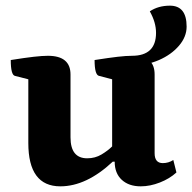

<svg xmlns="http://www.w3.org/2000/svg" viewBox="-20 -646 679 678"><path d="M193 12Q80 12 80 -141V-366L33 -378Q18 -381 18 -434Q68 -442 99 -445.5Q130 -449 149 -449Q229 -449 229 -383V-161Q229 -87 288 -87Q316 -87 338.5 -100.5Q361 -114 376 -129V-366L330 -378Q314 -381 314 -434Q365 -442 395.5 -445.5Q426 -449 446 -449Q487 -449 506.5 -433Q526 -417 526 -383V-105Q526 -70 555 -70Q575 -70 592 -81L603 -37Q579 -15 544.5 -1.5Q510 12 477 12Q435 12 410 -11Q385 -34 385 -75H378Q285 12 193 12ZM446 -415V-449Q531 -449 531 -530Q531 -567 509 -606Q539 -626 580 -626Q639 -626 639 -552Q639 -516 612 -484.5Q585 -453 541.5 -434Q498 -415 446 -415Z"/></svg>

Font: Petrona ExtraBold
Style: Regular
Weight: 800
Designer: Ringo R. Seeber
Foundry: Ringo R. Seeber
Version: Version 2.001; ttfautohint (v1.8.3)